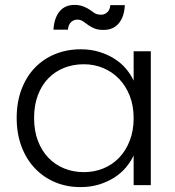

<svg xmlns="http://www.w3.org/2000/svg" viewBox="-20 -755 715 783"><path d="M48 -274Q48 -338 67.5 -390Q87 -442 122 -478.5Q157 -515 205 -534.5Q253 -554 309 -554Q350 -554 384.5 -543.5Q419 -533 446.5 -515.5Q474 -498 493.5 -475Q513 -452 525 -426V-546H595V0H525V-121Q513 -95 493 -71.5Q473 -48 445.5 -30.5Q418 -13 383.5 -2.5Q349 8 308 8Q252 8 204.5 -12Q157 -32 122 -69Q87 -106 67.5 -158Q48 -210 48 -274ZM525 -273Q525 -324 509 -364.5Q493 -405 465.5 -433.5Q438 -462 401 -477.5Q364 -493 322 -493Q279 -493 242 -478.5Q205 -464 177.5 -436Q150 -408 134.5 -367Q119 -326 119 -274Q119 -222 134.5 -181Q150 -140 177.5 -111.5Q205 -83 242 -68Q279 -53 322 -53Q364 -53 401 -68Q438 -83 465.5 -111.5Q493 -140 509 -181Q525 -222 525 -273ZM198 -634Q201 -682 223 -708.5Q245 -735 284 -735Q304 -735 320.5 -728.5Q337 -722 348 -714Q366 -700 374.5 -697.5Q383 -695 393 -695Q406 -695 417 -704.5Q428 -714 430 -734H489Q487 -687 464.5 -660Q442 -633 403 -633Q380 -633 366.5 -638.5Q353 -644 341 -652Q330 -660 319.5 -667.5Q309 -675 295 -675Q281 -675 270 -665Q259 -655 257 -634Z"/></svg>

Font: SVN-Poppins Light
Style: Regular
Weight: 300
Designer: Ninad Kale (Devanagari), Jonny Pinhorn (Latin)
Foundry: Indian Type Foundry
Version: Version 3.002 2017; ttfautohint (v1.8.3)